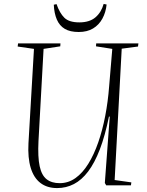

<svg xmlns="http://www.w3.org/2000/svg" viewBox="-20 -944 748 978"><path d="M564 -27 649 -15 647 0H521L514 -12L539 -350H535Q515 -252 488.5 -183Q462 -114 429 -70.5Q396 -27 356.5 -6.5Q317 14 271 14Q220 14 186 -12Q152 -38 136.5 -89Q121 -140 125 -214L153 -695L70 -707L72 -723H288L287 -708L202 -695L176 -225Q172 -144 182 -97.5Q192 -51 217.5 -31Q243 -11 284 -11Q328 -11 364.5 -37Q401 -63 430 -110Q459 -157 480.5 -219Q502 -281 516 -353.5Q530 -426 536 -505L552 -695L469 -708L470 -723H685L683 -707L600 -696ZM268 -923Q284 -877 308 -853.5Q332 -830 384 -830Q436 -830 466 -855.5Q496 -881 508 -924L523 -921Q519 -881 501.5 -849Q484 -817 454 -799Q424 -781 381 -781Q337 -781 310 -797Q283 -813 269.5 -844.5Q256 -876 254 -920Z"/></svg>

Font: Literata 60pt ExtraLight
Style: Italic
Weight: 250
Italic angle: -2°
Designer: Latin by Veronika Burian and Jose Scaglione. Greek by Irene Vlachou. Cyrillic by Vera Evstafieva
Foundry: TypeTogether
Version: Version 3.103;gftools[0.9.29]